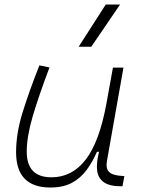

<svg xmlns="http://www.w3.org/2000/svg" viewBox="-20 -815 626 845"><path d="M201.7 10.3Q50.8 10.3 50.8 -145Q50.8 -227.1 78.6 -317.6Q106.4 -408.2 153.3 -527.3L197.8 -518.1Q148.9 -388.7 123.3 -300.8Q97.7 -212.9 97.7 -147.5Q97.7 -34.7 206.5 -34.7Q297.4 -34.7 357.4 -112.8Q417.5 -190.9 448.2 -358.4L477.1 -517.6H523.4L450.7 -106.9Q444.8 -73.2 460.2 -58.1Q475.6 -43 518.6 -40.5L527.3 -40L519 4.9H513.7Q460.9 4.9 435.8 -13.9Q410.6 -32.7 407.2 -66.7Q403.8 -100.6 416 -147H406.7Q387.7 -103 361.6 -67.4Q335.4 -31.7 296.9 -10.7Q258.3 10.3 201.7 10.3ZM326.2 -609.4 445.3 -794.9H508.3L381.8 -609.4Z"/></svg>

Font: Cascadia Code NF ExtraLight
Style: Italic
Weight: 200
Italic angle: -10°
Monospace: yes
Designer: Aaron Bell
Foundry: Saja Typeworks
Version: Version 2404.023; ttfautohint (v1.8.4)